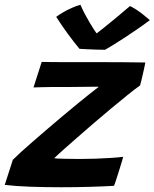

<svg xmlns="http://www.w3.org/2000/svg" viewBox="-55 -784 650 808"><path d="M424.5 -2Q384 0.5 324.5 2.2Q265 4 202 4Q135.5 4 72.2 1.8Q9 -0.5 -35 -6L-1 -111.5Q12 -124.5 33.2 -144Q54.5 -163.5 82 -187.2Q109.5 -211 140.2 -237.5Q171 -264 202.2 -290.2Q233.5 -316.5 263.2 -341Q293 -365.5 318.2 -385.5Q343.5 -405.5 361 -419Q352.5 -419 334 -419Q315.5 -419 292 -418.5Q268.5 -418 243.8 -418Q219 -418 198.5 -418Q180 -418 161.2 -417.8Q142.5 -417.5 126.5 -417.2Q110.5 -417 99.5 -416.5Q88.5 -416 86 -416L120.5 -523.5Q135 -523 161.2 -522.8Q187.5 -522.5 220.5 -522.5Q253.5 -522.5 289 -522.5Q324.5 -522.5 358 -522.5Q407.5 -522.5 461 -522.2Q514.5 -522 556.5 -521Q556.5 -518 553.5 -505Q550.5 -492 547 -475.5Q543.5 -459 539.8 -444.8Q536 -430.5 534.5 -424.5Q512.5 -409 481 -383.5Q449.5 -358 413 -327.8Q376.5 -297.5 339.8 -265.8Q303 -234 269.8 -205Q236.5 -176 211 -153.2Q185.5 -130.5 173 -118Q184.5 -116.5 216.5 -115.8Q248.5 -115 279 -115Q312.5 -115 347.5 -116.2Q382.5 -117.5 413 -119.5Q443.5 -121.5 463.5 -124Q462.5 -119 457.2 -102Q452 -85 445.5 -64Q439 -43 433.2 -25.5Q427.5 -8 424.5 -2ZM492 -758.5Q503 -753.5 516.2 -745Q529.5 -736.5 542 -727Q554.5 -717.5 563.5 -709.5Q572.5 -701.5 575.5 -699Q548 -678.5 519.2 -658.8Q490.5 -639 464.5 -622.2Q438.5 -605.5 418.2 -593Q398 -580.5 387 -574.5Q371.5 -574.5 351 -575.2Q330.5 -576 311.2 -576.8Q292 -577.5 279.5 -578.5Q255 -608 231 -640.8Q207 -673.5 181.5 -713Q192.5 -721.5 210 -731.8Q227.5 -742 247.2 -750.8Q267 -759.5 283.5 -764Q291.5 -745 302 -725.2Q312.5 -705.5 323 -687.8Q333.5 -670 342 -657.2Q350.5 -644.5 355 -640H347.5Q357.5 -647.5 381.8 -667Q406 -686.5 435.8 -711Q465.5 -735.5 492 -758.5Z"/></svg>

Font: Grandstander Thin SemiBold
Style: Italic
Weight: 600
Italic angle: -15°
Version: Version 1.200